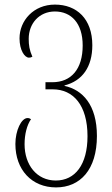

<svg xmlns="http://www.w3.org/2000/svg" viewBox="-20 -566 489 836"><path d="M224 250C329 250 402 173 402 26C402 -110 339 -175 261 -192V-194C339 -214 382 -275 382 -369C382 -484 314 -546 219 -546C126 -546 65 -476 65 -399C65 -348 87 -315 106 -315C111 -315 116 -316 121 -319C108 -348 105 -370 105 -397C105 -464 151 -516 219 -516C290 -516 340 -465 340 -368C340 -265 290 -208 208 -208H178V-177H210C299 -177 361 -108 361 27C361 151 307 220 223 220C140 220 87 152 87 62C87 19 97 -21 115 -47C111 -50 106 -52 100 -52C73 -52 47 2 47 61C47 173 118 250 224 250Z"/></svg>

Font: Noto Serif Georgian Condensed ExtraLight
Style: Regular
Weight: 200
Width: 3
Designer: Monotype Design Team, Akaki Razmadze
Foundry: Google LLC
Version: Version 2.003